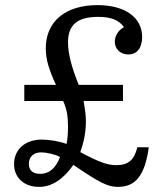

<svg xmlns="http://www.w3.org/2000/svg" viewBox="-20 -721 646 751"><path d="M227 -326C242 -293 246 -264 246 -225C246 -200 244 -174 240 -158C211 -169 171 -175 143 -175C79 -175 35 -137 35 -79C35 -26 74 10 133 10C182 10 227 -19 267 -76C370 -6 401 10 442 10C511 10 547 -36 562 -145H517C506 -96 482 -75 435 -75C400 -75 367 -87 294 -126C309 -167 316 -208 316 -245C316 -265 314 -286 307 -326H461V-389H288C259 -460 246 -514 246 -555C246 -624 283 -655 364 -655C415 -655 444 -643 465 -615C444 -604 429 -581 429 -558C429 -529 451 -508 482 -508C517 -508 536 -535 536 -576C536 -653 469 -701 361 -701C236 -701 159 -637 159 -532C159 -491 171 -448 199 -389H75V-326ZM138 -41C108 -41 93 -54 93 -81C93 -108 112 -125 141 -125C161 -125 194 -118 215 -107C198 -63 172 -41 138 -41Z"/></svg>

Font: Domine
Style: Regular
Weight: 400
Designer: Pablo Impallari, Rodrigo Fuenzalida, Brenda Gallo
Foundry: Pablo Impallari, Rodrigo Fuenzalida, Brenda Gallo
Version: Version 2.000